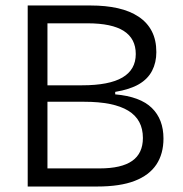

<svg xmlns="http://www.w3.org/2000/svg" viewBox="-20 -680 668 700"><path d="M81 0V-660H310Q366 -660 410 -650Q454 -640 485.5 -619Q517 -598 533.5 -566Q550 -534 550 -490Q550 -452 534.5 -422Q519 -392 486.5 -373Q454 -354 400 -345V-336Q491 -328 533.5 -286.5Q576 -245 576 -175Q576 -119 550 -80Q524 -41 471 -20.5Q418 0 334 0ZM153 -66H343Q423 -66 462 -93.5Q501 -121 501 -177Q501 -244 447.5 -276.5Q394 -309 287 -309H153ZM153 -369H279Q378 -369 426.5 -397.5Q475 -426 475 -483Q475 -539 431.5 -567Q388 -595 299 -595H153Z"/></svg>

Font: Bricolage Grotesque 36pt Light
Style: Regular
Weight: 300
Designer: Mathieu Triay
Foundry: Atelier Triay
Version: Version 1.001;gftools[0.9.33.dev8+g029e19f]